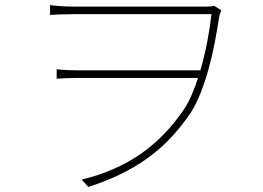

<svg xmlns="http://www.w3.org/2000/svg" viewBox="-20 -715 1040 759"><path d="M855 -674Q853 -670 850.5 -663.5Q848 -657 846 -646Q839 -599 829 -547Q819 -495 805 -444Q791 -393 773 -347.5Q755 -302 733 -268Q695 -212 652.5 -167.5Q610 -123 560 -87.5Q510 -52 452.5 -24.5Q395 3 329 24L303 -5Q435 -37 534 -105Q633 -173 708 -284Q724 -308 737.5 -339.5Q751 -371 763 -407H285Q261 -407 242 -406Q223 -405 204 -404V-441Q223 -439 242 -438Q261 -437 285 -437H772Q789 -495 800 -554Q811 -613 816 -659H270Q240 -659 216 -658Q192 -657 178 -656V-695Q190 -693 215.5 -691Q241 -689 270 -689H796Q816 -689 827 -692Z"/></svg>

Font: SpoqaHanSansJP-Thin
Style: Regular
Weight: 250
Designer: [Source Han Sans]
Ryoko NISHIZUKA  (kana & ideographs); Paul D. Hunt (Latin, Greek & Cyrillic); Wenlong ZHANG  (bopomofo
Foundry: Spoqa (http://bi.spoqa.com)
Version: Version 1.002.20150607